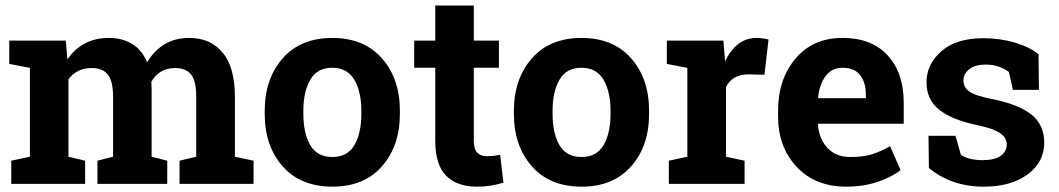

<svg xmlns="http://www.w3.org/2000/svg" viewBox="-20 -678 3904 708"><path d="M14.2 -442.4V-528.3H222.7L228.5 -458.5Q253.9 -496.6 292.2 -517.3Q330.6 -538.1 380.9 -538.1Q431.6 -538.1 467.8 -515.6Q503.9 -493.2 522.5 -447.8Q546.9 -490.2 585.9 -514.2Q625 -538.1 677.7 -538.1Q755.9 -538.1 801 -484.1Q846.2 -430.2 846.2 -319.8V-100.1L915 -85.4V0H642.1V-85.4L703.6 -100.1V-320.3Q703.6 -380.4 684.1 -403.8Q664.6 -427.2 626 -427.2Q595.7 -427.2 573.5 -413.8Q551.3 -400.4 538.1 -376.5Q538.1 -367.2 538.6 -360.6Q539.1 -354 539.1 -347.2V-100.1L596.7 -85.4V0H339.4V-85.4L397 -100.1V-320.3Q397 -378.9 377.4 -403.1Q357.9 -427.2 318.8 -427.2Q290 -427.2 268.3 -416.3Q246.6 -405.3 232.4 -385.3V-100.1L293.9 -85.4V0H21.5V-85.4L90.3 -100.1V-427.7Z M956.1 -269Q956.1 -387.2 1022.2 -462.6Q1088.4 -538.1 1205.1 -538.1Q1322.3 -538.1 1388.4 -462.9Q1454.6 -387.7 1454.6 -269V-258.8Q1454.6 -139.6 1388.4 -64.7Q1322.3 10.3 1206.1 10.3Q1088.4 10.3 1022.2 -64.7Q956.1 -139.6 956.1 -258.8ZM1098.6 -258.8Q1098.6 -186.5 1124 -142.8Q1149.4 -99.1 1206.1 -99.1Q1261.2 -99.1 1286.9 -143.1Q1312.5 -187 1312.5 -258.8V-269Q1312.5 -339.4 1286.6 -383.8Q1260.7 -428.2 1205.1 -428.2Q1149.4 -428.2 1124 -383.8Q1098.6 -339.4 1098.6 -269Z M1727.1 -657.7V-528.3H1819.8V-428.2H1727.1V-159.2Q1727.1 -128.4 1739.7 -115.2Q1752.4 -102.1 1773.9 -102.1Q1788.6 -102.1 1799.6 -103.3Q1810.5 -104.5 1824.2 -107.4L1836.4 -4.4Q1812.5 2.9 1789.1 6.6Q1765.6 10.3 1738.3 10.3Q1664.6 10.3 1624.8 -30.3Q1585 -70.8 1585 -158.7V-428.2H1507.3V-528.3H1585V-657.7Z M1875 -269Q1875 -387.2 1941.2 -462.6Q2007.3 -538.1 2124 -538.1Q2241.2 -538.1 2307.4 -462.9Q2373.5 -387.7 2373.5 -269V-258.8Q2373.5 -139.6 2307.4 -64.7Q2241.2 10.3 2125 10.3Q2007.3 10.3 1941.2 -64.7Q1875 -139.6 1875 -258.8ZM2017.6 -258.8Q2017.6 -186.5 2043 -142.8Q2068.4 -99.1 2125 -99.1Q2180.2 -99.1 2205.8 -143.1Q2231.4 -187 2231.4 -258.8V-269Q2231.4 -339.4 2205.6 -383.8Q2179.7 -428.2 2124 -428.2Q2068.4 -428.2 2043 -383.8Q2017.6 -339.4 2017.6 -269Z M2446.3 -85.4 2514.6 -100.1V-427.7L2439 -442.4V-528.3H2647.5L2653.8 -451.2Q2672.4 -492.2 2701.7 -515.1Q2731 -538.1 2769.5 -538.1Q2780.8 -538.1 2793.2 -536.4Q2805.7 -534.7 2814 -532.2L2798.8 -402.3L2740.2 -403.8Q2709 -403.8 2688.5 -391.6Q2668 -379.4 2657.2 -356.9V-100.1L2725.6 -85.4V0H2446.3Z M3100.1 10.3Q2985.8 10.3 2917.5 -63Q2849.1 -136.2 2849.1 -249V-268.6Q2849.1 -386.2 2913.8 -462.4Q2978.5 -538.6 3087.4 -538.1Q3194.3 -538.1 3253.4 -473.6Q3312.5 -409.2 3312.5 -299.3V-221.7H2997.1L2996.1 -218.8Q3000 -166.5 3031 -132.8Q3062 -99.1 3115.2 -99.1Q3162.6 -99.1 3193.8 -108.6Q3225.1 -118.2 3262.2 -138.7L3300.8 -50.8Q3268.1 -24.9 3216.1 -7.3Q3164.1 10.3 3100.1 10.3ZM3087.4 -428.2Q3047.9 -428.2 3024.9 -397.9Q3002 -367.7 2996.6 -318.4L2998 -315.9H3172.9V-328.6Q3172.9 -374 3151.6 -401.1Q3130.4 -428.2 3087.4 -428.2Z M3811 -346.7H3715.3L3700.2 -412.6Q3685.5 -424.3 3663.3 -432.1Q3641.1 -439.9 3614.3 -439.9Q3576.7 -439.9 3554.7 -423.1Q3532.7 -406.2 3532.7 -380.9Q3532.7 -356.9 3553.7 -341.1Q3574.7 -325.2 3637.7 -313Q3735.8 -293.5 3783.2 -255.6Q3830.6 -217.8 3830.6 -151.4Q3830.6 -80.1 3769.3 -34.9Q3708 10.3 3607.9 10.3Q3546.9 10.3 3495.8 -7.6Q3444.8 -25.4 3405.3 -58.6L3403.8 -177.2H3503.4L3522.9 -108.4Q3535.6 -97.7 3557.6 -92.5Q3579.6 -87.4 3603.5 -87.4Q3647 -87.4 3669.7 -103Q3692.4 -118.7 3692.4 -145.5Q3692.4 -168.9 3669.4 -186Q3646.5 -203.1 3585 -216.3Q3491.7 -235.4 3444.1 -272.7Q3396.5 -310.1 3396.5 -374.5Q3396.5 -440.9 3451.2 -489Q3505.9 -537.1 3606.9 -537.1Q3668.5 -537.1 3723.4 -520.5Q3778.3 -503.9 3809.6 -478Z"/></svg>

Font: Roboto Avanza Slab
Style: Bold
Weight: 700
Designer: Google
Version: Version 1.100263; 2013; ttfautohint (v0.94.20-1c74) -l 8 -r 